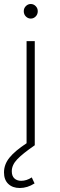

<svg xmlns="http://www.w3.org/2000/svg" viewBox="-29 -727 299 961"><path d="M160 -671Q160 -655 149.5 -644.5Q139 -634 125 -634Q111 -634 100.5 -644.5Q90 -655 90 -671Q90 -686 100.5 -696.5Q111 -707 125 -707Q139 -707 149.5 -696.5Q160 -686 160 -671ZM104 -521H145V0Q84 42 57 70.5Q30 99 30 130Q30 154 43 166Q56 178 77 178Q104 178 130 161L144 191Q108 214 70 214Q34 214 12.5 193.5Q-9 173 -9 136Q-9 96 18.5 62Q46 28 104 -10Z"/></svg>

Font: Argentum Sans ExtraLight
Style: Regular
Weight: 275
Designer: Julieta Ulanovsky (Modified by Cristiano Sobral)
Foundry: Julieta Ulanovsky
Version: Version 1.000; ttfautohint (v1.5.65-e2d9)